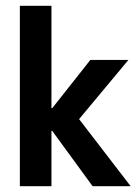

<svg xmlns="http://www.w3.org/2000/svg" viewBox="-20 -645 478 665"><path d="M432.6 0H300.8L161.1 -191.4H158.2V0H48.8V-625H158.2V-270.5H161.1L293 -437.5H424.8L253.9 -232.4Z"/></svg>

Font: Sudo
Style: Bold
Weight: 700
Monospace: yes
Designer: Jens Kutilek
Foundry: Jens Kutilek
Version: Version 0.040